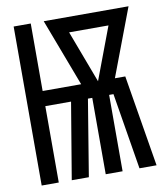

<svg xmlns="http://www.w3.org/2000/svg" viewBox="-82 -805 765 874"><g transform="rotate(-10 300.0 -367.5)"><path d="M40 0V-735H119V-423H297L179 -735H571L453 -423H501L571 0H492L434 -353H414V0H336V-353H316L258 0H179L238 -353H119V0ZM375 -423 466 -665H284Z"/></g></svg>

Font: R Plex Mono
Style: Regular
Weight: 400
Monospace: yes
Designer: Belleve Invis
Foundry: Belleve Invis
Version: Version 31.8.0